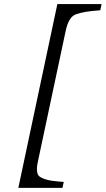

<svg xmlns="http://www.w3.org/2000/svg" viewBox="-20 -723 515 935"><path d="M69.3 191.9 259.3 -703.1H474.6L468.3 -672.9Q424.3 -669.9 398.4 -665.5Q372.6 -661.1 353.8 -654.8Q335 -648.4 325 -634.8Q314.9 -621.1 309.1 -605.7Q303.2 -590.3 297.4 -561L167.5 49.8Q162.1 74.2 160.4 87.9Q158.7 101.6 161.1 115.2Q163.6 128.9 170.9 135.3Q178.2 141.6 194.3 147.9Q210.4 154.3 232.7 157.2Q254.9 160.2 290.5 163.1L284.2 191.9Z"/></svg>

Font: Linux Biolinum O
Style: Italic
Weight: 400
Italic angle: -12°
Designer: Philipp H. Poll
Foundry: Philipp H. Poll
Version: Version 1.1.3